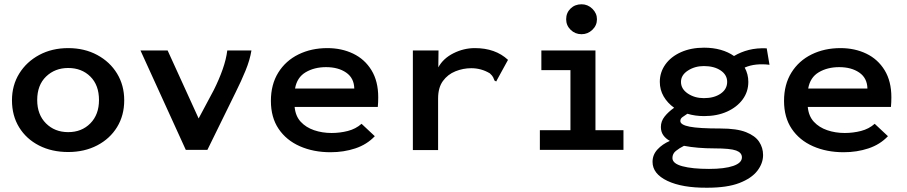

<svg xmlns="http://www.w3.org/2000/svg" viewBox="-20 -701 4240 898"><path d="M299 10Q222 10 162.5 -20.5Q103 -51 69.5 -105.5Q36 -160 36 -232Q36 -302 70 -357Q104 -412 163.5 -444Q223 -476 299 -476Q375 -476 434.5 -444Q494 -412 527.5 -357Q561 -302 561 -232Q561 -161 527.5 -106.5Q494 -52 434.5 -21Q375 10 299 10ZM299 -83Q362 -83 402.5 -124Q443 -165 443 -233Q443 -303 402.5 -343Q362 -383 299 -383Q237 -383 195.5 -343Q154 -303 154 -233Q154 -165 195 -124Q236 -83 299 -83Z M849 0 637 -465H764L909 -147L980 -280Q1005 -330 1021.5 -377Q1038 -424 1043 -465H1156Q1149 -421 1128.5 -371Q1108 -321 1082 -269L950 0Z M1526 11Q1446 11 1382.5 -17Q1319 -45 1283 -98.5Q1247 -152 1247 -229Q1247 -306 1281.5 -361.5Q1316 -417 1376 -446.5Q1436 -476 1511 -476Q1578 -476 1632 -450Q1686 -424 1717.5 -372.5Q1749 -321 1749 -246Q1749 -236 1748.5 -223Q1748 -210 1747 -201H1358Q1362 -158 1386.5 -131.5Q1411 -105 1449 -92Q1487 -79 1531 -79Q1570 -79 1607 -88.5Q1644 -98 1671 -122L1733 -64Q1696 -25 1642 -7Q1588 11 1526 11ZM1360 -287H1637Q1636 -336 1599 -361.5Q1562 -387 1505 -387Q1450 -387 1409.5 -363Q1369 -339 1360 -287Z M1911 -465H2031L2030 -386Q2053 -428 2101 -452Q2149 -476 2201 -476Q2297 -476 2356 -421L2305 -328L2301 -320L2293 -324Q2290 -332 2286.5 -339.5Q2283 -347 2271 -358Q2231 -382 2184 -382Q2146 -382 2110 -367.5Q2074 -353 2051.5 -322Q2029 -291 2029 -240V1H1911Z M2505 0V-92H2648V-373H2512V-465H2765V-92H2896V0ZM2700 -541Q2670 -541 2649 -561.5Q2628 -582 2628 -611Q2628 -641 2648.5 -661Q2669 -681 2700 -681Q2729 -681 2750.5 -660Q2772 -639 2772 -611Q2772 -582 2750.5 -561.5Q2729 -541 2700 -541Z M3273 -158Q3231 -158 3195 -169Q3181 -160 3171.5 -153Q3162 -146 3162 -135Q3162 -117 3205.5 -108.5Q3249 -100 3350 -100Q3426 -100 3469 -83Q3512 -66 3530.5 -38Q3549 -10 3549 24Q3549 63 3522 98Q3495 133 3438 155Q3381 177 3288 177Q3171 178 3101.5 145Q3032 112 3032 56Q3032 23 3055 -2Q3078 -27 3113 -42Q3093 -53 3082 -69Q3071 -85 3071 -107Q3071 -134 3088.5 -156Q3106 -178 3133 -197Q3102 -219 3084 -250Q3066 -281 3066 -318Q3066 -363 3092 -399.5Q3118 -436 3165 -457Q3212 -478 3273 -478Q3315 -478 3350.5 -468Q3386 -458 3413 -439Q3445 -458 3482.5 -467.5Q3520 -477 3566 -475L3579 -398Q3547 -402 3517.5 -399Q3488 -396 3463 -385Q3480 -354 3480 -318Q3480 -272 3453.5 -236Q3427 -200 3380.5 -179Q3334 -158 3273 -158ZM3272 -242Q3320 -242 3350.5 -263Q3381 -284 3381 -318Q3381 -351 3350.5 -371.5Q3320 -392 3272 -392Q3230 -392 3197.5 -371Q3165 -350 3165 -318Q3165 -285 3197 -263.5Q3229 -242 3272 -242ZM3125 38Q3125 64 3171.5 76.5Q3218 89 3296 89Q3369 89 3409.5 75Q3450 61 3450 35Q3450 13 3423 3Q3396 -7 3321 -7Q3282 -7 3246 -10Q3210 -13 3179 -19Q3157 -8 3141 5Q3125 18 3125 38Z M3926 11Q3846 11 3782.5 -17Q3719 -45 3683 -98.5Q3647 -152 3647 -229Q3647 -306 3681.5 -361.5Q3716 -417 3776 -446.5Q3836 -476 3911 -476Q3978 -476 4032 -450Q4086 -424 4117.5 -372.5Q4149 -321 4149 -246Q4149 -236 4148.5 -223Q4148 -210 4147 -201H3758Q3762 -158 3786.5 -131.5Q3811 -105 3849 -92Q3887 -79 3931 -79Q3970 -79 4007 -88.5Q4044 -98 4071 -122L4133 -64Q4096 -25 4042 -7Q3988 11 3926 11ZM3760 -287H4037Q4036 -336 3999 -361.5Q3962 -387 3905 -387Q3850 -387 3809.5 -363Q3769 -339 3760 -287Z"/></svg>

Font: Inconsolata Expanded Bold
Style: Regular
Weight: 700
Width: 7
Monospace: yes
Designer: Raph Levien, Cyreal, Brenton Simpson
Foundry: Raph Levien, Cyreal, Google
Version: Version 3.001; ttfautohint (v1.8.2.53-6de2)